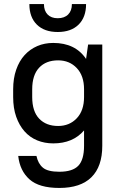

<svg xmlns="http://www.w3.org/2000/svg" viewBox="-20 -720 600 948"><path d="M243 -12Q200 -12 163.5 -27Q127 -42 101 -71.5Q75 -101 60 -143.5Q45 -186 45 -241V-279Q45 -333 60 -376Q75 -419 101.5 -448Q128 -477 164 -492.5Q200 -508 243 -508Q352 -508 405 -429L415 -500H485V0Q485 102 431.5 155Q378 208 273 208Q173 208 125.5 165.5Q78 123 70 50H160Q168 88 192 108Q216 128 273 128Q338 128 366.5 98.5Q395 69 395 0V-76Q340 -12 243 -12ZM267 -98Q323 -98 359 -136Q395 -174 395 -241V-279Q395 -346 359 -384Q323 -422 267 -422Q207 -422 173 -385.5Q139 -349 139 -279V-241Q139 -170 173.5 -134Q208 -98 267 -98ZM265 -562Q199 -562 162 -598.5Q125 -635 125 -700H197Q197 -667 215 -648.5Q233 -630 265 -630Q298 -630 316.5 -648.5Q335 -667 335 -700H405Q405 -635 368 -598.5Q331 -562 265 -562Z"/></svg>

Font: Retni Sans Medium
Style: Regular
Weight: 500
Designer: Vitaly Kuzmin
Foundry: ParaType Ltd.
Version: Version 1.00;March 2, 2019;FontCreator 11.5.0.2425 64-bit; t